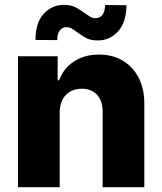

<svg xmlns="http://www.w3.org/2000/svg" viewBox="-20 -780 674 800"><path d="M228.7 -311.1V0H55V-545.5H220.2V-445.3H226.2Q244.3 -495 288 -523.8Q331.7 -552.6 392 -552.6Q449.6 -552.6 492 -527Q534.4 -501.4 558.1 -455.3Q581.7 -409.1 581.3 -347.7V0H407.7V-313.6Q408 -359 384.8 -384.6Q361.5 -410.2 320.3 -410.2Q279.1 -410.2 254.1 -383.9Q229 -357.6 228.7 -311.1ZM218.4 -612.9 127.8 -613.6Q127.8 -685.7 162.3 -722.7Q196.7 -759.6 246.1 -759.9Q276.3 -759.9 296.5 -748.8Q316.8 -737.6 332.7 -725.5Q344.5 -717 355.3 -710.6Q366.1 -704.2 377.8 -704.2Q398.1 -704.5 407.8 -719.5Q417.6 -734.4 418 -759.2L507.1 -758.2Q506 -686.8 471.9 -649.3Q437.9 -611.9 388.8 -611.5Q357.6 -611.2 337.7 -622.3Q317.8 -633.5 302.2 -645.2Q290.8 -653.8 280.4 -660.3Q269.9 -666.9 257.1 -666.9Q239.7 -666.9 229 -652.9Q218.4 -638.8 218.4 -612.9Z"/></svg>

Font: Inter UI Extra Bold
Style: Regular
Weight: 800
Designer: Rasmus Andersson
Foundry: rsms
Version: 3.2;8d6f07862